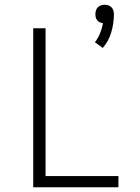

<svg xmlns="http://www.w3.org/2000/svg" viewBox="-20 -789 590 809"><path d="M413 -587 380 -611Q393 -628 401.5 -648.5Q410 -669 414 -691Q407 -692 400.5 -695Q394 -698 389.5 -703.5Q385 -709 383.5 -716Q382 -723 382 -730Q382 -738 384.5 -745.5Q387 -753 392.5 -758.5Q398 -764 405.5 -766.5Q413 -769 421 -769Q429 -769 436.5 -766.5Q444 -764 449.5 -758.5Q455 -753 457.5 -745.5Q460 -738 460 -730Q460 -691 449 -653.5Q438 -616 413 -587ZM120 0V-670H172V-47H479V0Z"/></svg>

Font: Lode Dark
Style: Regular
Weight: 400
Monospace: yes
Designer: Belleve Invis
Foundry: Belleve Invis
Version: Version 29.2.0; ttfautohint (v1.8.3)